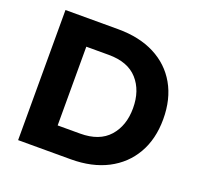

<svg xmlns="http://www.w3.org/2000/svg" viewBox="-119 -806 971 936"><g transform="rotate(20 366.5 -337.5)"><path d="M66.7 0V-675H340Q450 -675 530 -634.2Q610 -593.3 653.3 -517.5Q696.7 -441.7 696.7 -337.5Q696.7 -234.2 652.9 -158.3Q609.2 -82.5 529.2 -41.2Q449.2 0 340 0ZM223.3 -133.3H340Q439.2 -133.3 489.6 -190Q540 -246.7 540 -337.5Q540 -429.2 489.6 -485.4Q439.2 -541.7 340 -541.7H223.3Z"/></g></svg>

Font: Funnel Display ExtraBold
Style: Regular
Weight: 800
Designer: NORD ID, Kristian Moeller
Foundry: Dicotype
Version: Version 1.000